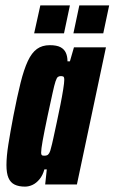

<svg xmlns="http://www.w3.org/2000/svg" viewBox="-20 -686 426 714"><path d="M73 8Q50 8 34.5 0.5Q19 -7 11.5 -24.5Q4 -42 4 -72Q4 -104 11 -148.5Q18 -193 30 -256Q44 -328 56.5 -378Q69 -428 83.5 -459Q98 -490 117.5 -504Q137 -518 165 -518Q191 -518 205 -510.5Q219 -503 225 -489.5Q231 -476 231 -458H240L255 -510H374L266 0H148L154 -56H145Q139 -34 127 -19.5Q115 -5 101 1.5Q87 8 73 8ZM145 -107Q150 -107 154.5 -108.5Q159 -110 163 -116.5Q167 -123 170 -137Q173 -147 178.5 -172.5Q184 -198 191 -230.5Q198 -263 204.5 -295.5Q211 -328 215 -353.5Q219 -379 219 -389Q219 -400 215 -401.5Q211 -403 206 -403Q200 -403 195.5 -400Q191 -397 186.5 -383.5Q182 -370 175.5 -340Q169 -310 157 -255Q144 -193 138.5 -162Q133 -131 133 -119Q133 -113 134.5 -110.5Q136 -108 139 -107.5Q142 -107 145 -107ZM253 -562 275 -666H386L364 -562ZM107 -562 130 -666H240L218 -562Z"/></svg>

Font: Saira UltraCondensed Black
Style: Italic
Weight: 900
Width: 1
Italic angle: -12°
Designer: Hector Gatti with collaboration of the Omnibus-Type team
Foundry: Omnibus-Type
Version: Version 1.101